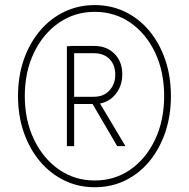

<svg xmlns="http://www.w3.org/2000/svg" viewBox="-20 -748 764 775"><path d="M262.7 -328.1V-357.4H358.4Q398.9 -357.4 422.1 -383.3Q445.3 -409.2 445.3 -446.3Q445.3 -485.4 422.4 -509.3Q399.4 -533.2 358.4 -533.2H262.7V-562.5H361.3Q410.6 -562.5 442.1 -531Q473.6 -499.5 473.6 -448.2Q473.6 -397.9 442.4 -363Q411.1 -328.1 360.4 -328.1ZM250 -158.2V-561.5H279.3V-158.2ZM453.1 -158.2 352.5 -330.1 372.1 -349.6 486.3 -158.2ZM362.3 7.8Q295.9 7.8 239.3 -19.8Q182.6 -47.4 140.9 -97.2Q99.1 -147 75.9 -214.1Q52.7 -281.2 52.7 -360.4Q52.7 -439.9 75.9 -506.8Q99.1 -573.7 140.9 -623.3Q182.6 -672.9 239.3 -700.2Q295.9 -727.5 362.3 -727.5Q429.2 -727.5 485.4 -700.2Q541.5 -672.9 582.8 -623.3Q624 -573.7 647 -506.8Q669.9 -439.9 669.9 -360.4Q669.9 -280.8 647 -213.6Q624 -146.5 582.8 -96.7Q541.5 -46.9 485.4 -19.5Q429.2 7.8 362.3 7.8ZM362.3 -19.5Q443.4 -19.5 506.6 -63.7Q569.8 -107.9 606.2 -185.1Q642.6 -262.2 642.6 -360.4Q642.6 -458.5 606.2 -535.4Q569.8 -612.3 506.6 -656.2Q443.4 -700.2 362.3 -700.2Q281.7 -700.2 218 -656.2Q154.3 -612.3 117.2 -535.4Q80.1 -458.5 80.1 -360.4Q80.1 -262.2 117.2 -185.1Q154.3 -107.9 218 -63.7Q281.7 -19.5 362.3 -19.5Z"/></svg>

Font: Reddit Sans Condensed ExtraLight
Style: Regular
Weight: 250
Version: Version 1.014